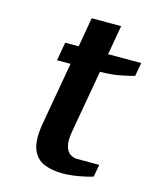

<svg xmlns="http://www.w3.org/2000/svg" viewBox="-98 -678 611 756"><g transform="rotate(15 208.0 -300.0)"><path d="M228 10Q186 10 153 -3.5Q120 -17 105.5 -53.5Q91 -90 103 -160L148 -415H93L106 -490H161L182 -610H302L281 -490H416L406 -435Q382 -428 346.5 -421.5Q311 -415 273 -415H268L223 -160Q216 -120 222 -98.5Q228 -77 241.5 -68.5Q255 -60 270 -60H360L351 -10Q332 -3 295 3.5Q258 10 228 10Z"/></g></svg>

Font: Cuprum
Style: Bold Italic
Weight: 700
Italic angle: -10°
Designer: Jovanny Lemonad
Foundry: Jovanny Lemonad
Version: Version 3.000